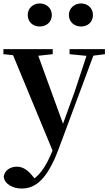

<svg xmlns="http://www.w3.org/2000/svg" viewBox="-27 -820 630 1111"><path d="M98.5 271C181.9 271 248.2 212.5 312 42.9L527.3 -535.7H486.4L405.1 -289.9L318 -49.7L309.1 -25.6L279 46.7C237.8 148.8 196.4 208.3 133.4 235.4L152.6 252.4L187.7 229.9L157.6 194C133.4 165.2 106.3 144.5 71.1 144.5C35.9 144.5 1.5 162 -5.4 201.1C-2.2 244.5 46.6 271 98.5 271ZM285.7 72.2 346.1 -86.2 340.1 -97.3 180.5 -535.7H34.1ZM-7.3 -506.5 93.6 -495.8H179.7L278 -506.5V-535.7H-7.3ZM375.5 -506.5 480.8 -496.1H498.4L580.1 -506.5V-535.7H375.5ZM202.5 -666.6C240 -666.6 272.9 -690.9 272.9 -733.2C272.9 -774.1 240 -800.1 202.5 -800.1C166.4 -800.1 133.5 -774.1 133.5 -733.2C133.5 -690.9 166.4 -666.6 202.5 -666.6ZM441.8 -666.6C479 -666.6 510.9 -690.9 510.9 -733.2C510.9 -774.1 479 -800.1 441.8 -800.1C405.4 -800.1 371.7 -774.1 371.7 -733.2C371.7 -690.9 405.4 -666.6 441.8 -666.6Z"/></svg>

Font: Source Han Serif CN VF
Style: Regular
Weight: 250
Designer: Ryoko NISHIZUKA 西塚涼子 (kana & ideographs); Frank Grießhammer (Latin, Greek & Cyrillic); Wenlong ZHANG 张文龙 (bopomofo); San
Foundry: Adobe
Version: Version 2.002;hotconv 1.1.0;makeotfexe 2.6.0